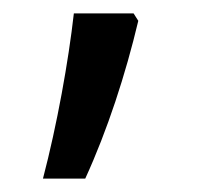

<svg xmlns="http://www.w3.org/2000/svg" viewBox="-20 -137 297 286"><path d="M44 129H107C140 57 167 -26 186 -106L179 -117H90C82 -46 65 49 44 129Z"/></svg>

Font: Noto Sans Gurmukhi UI Condensed
Style: Regular
Weight: 400
Width: 3
Designer: Jelle Bosma - Monotype Design Team
Foundry: Monotype Imaging Inc.
Version: Version 2.004